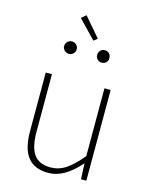

<svg xmlns="http://www.w3.org/2000/svg" viewBox="-132 -981 842 1077"><g transform="rotate(15 288.5 -442.0)"><path d="M255 13Q174 13 135 -36Q96 -85 96 -188V-527H132V-192Q132 -104 162 -62Q192 -20 258 -20Q306 -20 346.5 -46.5Q387 -73 437 -133V-527H473V0H442L438 -90H436Q347 13 255 13ZM308 -769 207 -874 234 -897 329 -786ZM157 -697Q157 -713 168 -723.5Q179 -734 194 -734Q209 -734 219.5 -723.5Q230 -713 230 -697Q230 -683 219.5 -672.5Q209 -662 194 -662Q179 -662 168 -672.5Q157 -683 157 -697ZM384 -662Q369 -662 359 -672.5Q349 -683 349 -697Q349 -713 359 -723.5Q369 -734 384 -734Q400 -734 410 -723.5Q420 -713 420 -697Q420 -682 410 -672Q400 -662 384 -662Z"/></g></svg>

Font: Noto Sans Korean Thin
Style: Regular
Weight: 250
Designer: Ryoko NISHIZUKA  (kana & ideographs); Paul D. Hunt (Latin, Greek & Cyrillic); Wenlong ZHANG  (bopomofo); Sandoll Communi
Foundry: Adobe Systems Incorporated
Version: Version 1.0001;PS 1;hotconv 1.0.78;makeotf.lib2.5.61930